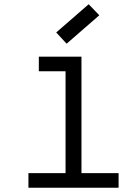

<svg xmlns="http://www.w3.org/2000/svg" viewBox="-20 -885 640 905"><path d="M289 0V-596L336 -549H163V-618H364V0ZM114 0V-69H539V0ZM294 -679 245 -732 398 -865 448 -813Z"/></svg>

Font: Victor Mono Thin
Style: Regular
Weight: 400
Monospace: yes
Version: Version 1.561;gftools[0.9.30]